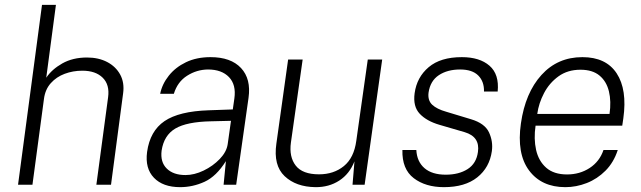

<svg xmlns="http://www.w3.org/2000/svg" viewBox="-20 -763 2648 793"><path d="M54.5 0 153.5 -743H211L171 -442Q194 -476.5 237.2 -501Q280.5 -525.5 339.5 -525.5Q387 -525.5 422.8 -506.8Q458.5 -488 476.5 -454.8Q494.5 -421.5 488.5 -377.5L438.5 0H378L426.5 -361.5Q433.5 -413 404.2 -442Q375 -471 320 -471Q281.5 -471 247.2 -458.2Q213 -445.5 189.8 -419.5Q166.5 -393.5 161.5 -354L114 0Z M724 10Q653 10 615.8 -28.8Q578.5 -67.5 587.5 -135.5Q599.5 -222 659.5 -262.8Q719.5 -303.5 842 -307.5L941.5 -311L948 -356.5Q956 -413 925.8 -444.5Q895.5 -476 839 -476Q792.5 -475.5 752.8 -450.2Q713 -425 698 -375.5H641.5Q649.5 -415.5 677 -450.2Q704.5 -485 748.2 -506Q792 -527 849.5 -527Q933.5 -527 975.5 -482Q1017.5 -437 1006.5 -359L955.5 0H903.5L913 -97.5Q873.5 -34.5 824.8 -12.2Q776 10 724 10ZM746 -40Q782.5 -40 821 -58.5Q859.5 -77 887.8 -106.5Q916 -136 920.5 -168L934 -264L851.5 -262Q751 -260 704 -232Q657 -204 647.5 -141Q641.5 -93.5 668.8 -66.8Q696 -40 746 -40Z M1283 10Q1202.5 9 1155.5 -35.5Q1108.5 -80 1121.5 -170L1170 -517H1230L1181.5 -174Q1173.5 -115 1201.5 -79Q1229.5 -43 1297.5 -43Q1358.5 -43 1400.2 -77Q1442 -111 1451.5 -181L1499 -517H1558.5L1486 0H1436L1444 -96.5Q1423.5 -44.5 1381 -17Q1338.5 10.5 1283 10Z M1813.5 10Q1737.5 10 1688.8 -27.2Q1640 -64.5 1642 -143.5H1699.5Q1702 -95.5 1733.2 -68.5Q1764.5 -41.5 1821 -41.5Q1875 -41.5 1911.2 -64.5Q1947.5 -87.5 1954 -135.5Q1963 -198 1899.5 -217L1795 -247.5Q1742 -263 1713.5 -293.2Q1685 -323.5 1692.5 -378Q1701.5 -444 1750.5 -485.5Q1799.5 -527 1887.5 -527Q1961 -527 2001.8 -491.5Q2042.5 -456 2035.5 -385H1979Q1980 -426.5 1955.2 -451.2Q1930.5 -476 1880.5 -476Q1828 -476 1792.5 -452.5Q1757 -429 1750 -380.5Q1746 -348.5 1765 -330.5Q1784 -312.5 1823 -301.5L1925.5 -270.5Q1982.5 -253.5 1999.8 -216Q2017 -178.5 2011.5 -139Q2002 -71 1951.2 -30.5Q1900.5 10 1813.5 10Z M2315 10Q2216.5 10 2165 -59.2Q2113.5 -128.5 2131.5 -253.5Q2149.5 -379.5 2216.2 -453.2Q2283 -527 2385.5 -527Q2483 -527 2527 -460Q2571 -393 2554.5 -274.5L2550 -244H2192Q2184 -189.5 2194.2 -143.8Q2204.5 -98 2236 -70.2Q2267.5 -42.5 2322 -42.5Q2374.5 -42.5 2415.5 -69.2Q2456.5 -96 2472.5 -143.5H2531.5Q2515 -92.5 2481 -58.2Q2447 -24 2403.5 -7Q2360 10 2315 10ZM2199 -292.5H2497.5Q2505 -344 2495 -385.5Q2485 -427 2456 -451Q2427 -475 2377.5 -475Q2324.5 -475 2286.8 -447.8Q2249 -420.5 2227 -378.5Q2205 -336.5 2199 -292.5Z"/></svg>

Font: Public Sans ExtraLight
Style: Italic
Weight: 200
Italic angle: -8°
Designer: The Public Sans project authors (U.S. Web Design System). Libre Franklin designed by Pablo Impallari and Rodrigo Fuenzal
Version: Version 1.007; ttfautohint (v1.8.1) -l 8 -r 50 -G 200 -x 14 